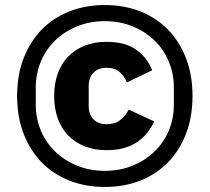

<svg xmlns="http://www.w3.org/2000/svg" viewBox="-20 -730 832 762"><path d="M396 12Q320 12 256 -13Q192 -38 146 -85Q100 -132 74 -198.5Q48 -265 48 -349Q48 -433 74 -499.5Q100 -566 146 -613Q192 -660 256 -685Q320 -710 396 -710Q472 -710 536 -685Q600 -660 646 -613Q692 -566 718 -499.5Q744 -433 744 -349Q744 -265 718 -198.5Q692 -132 646 -85Q600 -38 536 -13Q472 12 396 12ZM396 -52Q456 -52 506 -72.5Q556 -93 592.5 -128Q629 -163 649.5 -211Q670 -259 670 -315V-383Q670 -438 649.5 -486.5Q629 -535 592.5 -570Q556 -605 506 -625.5Q456 -646 396 -646Q336 -646 286 -625.5Q236 -605 199.5 -570Q163 -535 142.5 -486.5Q122 -438 122 -383V-315Q122 -259 142.5 -211Q163 -163 199.5 -128Q236 -93 286 -72.5Q336 -52 396 -52ZM403 -134Q354 -134 315.5 -149.5Q277 -165 250 -193Q223 -221 209 -260.5Q195 -300 195 -349Q195 -398 209 -437.5Q223 -477 250 -505Q277 -533 315.5 -548.5Q354 -564 403 -564Q476 -564 520 -533Q564 -502 584 -451L484 -403Q472 -429 454 -445Q436 -461 403 -461Q370 -461 351 -441.5Q332 -422 332 -389V-309Q332 -276 351 -256.5Q370 -237 403 -237Q436 -237 457 -253.5Q478 -270 491 -295L592 -248Q581 -225 565.5 -204.5Q550 -184 527 -168Q504 -152 473.5 -143Q443 -134 403 -134Z"/></svg>

Font: IBM Plex Thai
Style: Bold
Weight: 700
Designer: Mike Abbink, Paul van der Laan, Pieter van Rosmalen, Ben Mitchell, Mark Frömberg
Foundry: Bold Monday
Version: Version 1.0